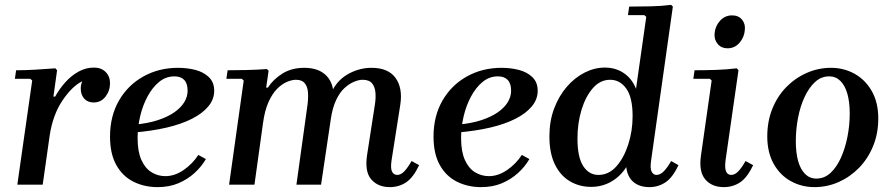

<svg xmlns="http://www.w3.org/2000/svg" viewBox="-20 -757 3659 787"><path d="M51 0 112 -427 104 -434H41L46 -469Q85 -469 126 -471.5Q167 -474 207 -477L214 -469L199 -361H206Q223 -392 247.5 -419.5Q272 -447 302 -463.5Q332 -480 365 -480Q395 -480 413 -462Q431 -444 431 -416Q431 -385 412.5 -361Q394 -337 364 -337Q339 -337 325 -353Q311 -369 311 -394Q311 -409 317 -424Q275 -403 236 -345Q197 -287 184 -204L155 0Z M626 10Q571 10 526.5 -12.5Q482 -35 456.5 -81Q431 -127 431 -197Q431 -281 467.5 -344.5Q504 -408 567.5 -443.5Q631 -479 710 -479Q747 -479 780.5 -470.5Q814 -462 836 -441Q858 -420 858 -385Q858 -350 834 -321Q810 -292 766.5 -270Q723 -248 663 -234Q603 -220 530 -214V-246Q586 -251 627 -264.5Q668 -278 695 -297Q722 -316 735.5 -338.5Q749 -361 749 -385Q749 -415 735 -429.5Q721 -444 695 -444Q660 -444 632.5 -421.5Q605 -399 585 -362Q565 -325 554.5 -280.5Q544 -236 544 -191Q544 -136 559.5 -101.5Q575 -67 601 -51Q627 -35 658 -35Q696 -35 732.5 -60Q769 -85 793 -122L824 -105Q806 -74 777.5 -48Q749 -22 711.5 -6Q674 10 626 10Z M1667 -97 1698 -80Q1674 -29 1644.5 -9.5Q1615 10 1578 10Q1529 10 1501.5 -22Q1474 -54 1485 -124L1516 -324Q1521 -353 1519 -377Q1517 -401 1505 -415.5Q1493 -430 1466 -430Q1451 -430 1431.5 -422Q1412 -414 1392.5 -396.5Q1373 -379 1358 -347.5Q1343 -316 1336 -269L1296 0H1195L1240 -324Q1244 -353 1242.5 -377Q1241 -401 1229.5 -415.5Q1218 -430 1193 -430Q1177 -430 1156.5 -421.5Q1136 -413 1116 -393Q1096 -373 1080.5 -338.5Q1065 -304 1058 -252L1023 0H919L979 -427L971 -434H908L913 -469Q952 -469 993 -470Q1034 -471 1074 -474L1081 -467L1071 -398H1078Q1101 -433 1138.5 -456Q1176 -479 1227 -479Q1278 -479 1308 -455.5Q1338 -432 1345 -391Q1368 -433 1411.5 -456Q1455 -479 1503 -479Q1571 -479 1601 -438Q1631 -397 1621 -329L1585 -100Q1580 -67 1587 -53.5Q1594 -40 1608 -40Q1624 -40 1638.5 -56Q1653 -72 1667 -97Z M1952 10Q1897 10 1852.5 -12.5Q1808 -35 1782.5 -81Q1757 -127 1757 -197Q1757 -281 1793.5 -344.5Q1830 -408 1893.5 -443.5Q1957 -479 2036 -479Q2073 -479 2106.5 -470.5Q2140 -462 2162 -441Q2184 -420 2184 -385Q2184 -350 2160 -321Q2136 -292 2092.5 -270Q2049 -248 1989 -234Q1929 -220 1856 -214V-246Q1912 -251 1953 -264.5Q1994 -278 2021 -297Q2048 -316 2061.5 -338.5Q2075 -361 2075 -385Q2075 -415 2061 -429.5Q2047 -444 2021 -444Q1986 -444 1958.5 -421.5Q1931 -399 1911 -362Q1891 -325 1880.5 -280.5Q1870 -236 1870 -191Q1870 -136 1885.5 -101.5Q1901 -67 1927 -51Q1953 -35 1984 -35Q2022 -35 2058.5 -60Q2095 -85 2119 -122L2150 -105Q2132 -74 2103.5 -48Q2075 -22 2037.5 -6Q2000 10 1952 10Z M2232 -198Q2232 -261 2251.5 -312.5Q2271 -364 2303.5 -401.5Q2336 -439 2376.5 -459.5Q2417 -480 2459 -480Q2504 -480 2537.5 -457Q2571 -434 2587 -393L2629 -688L2621 -695H2554L2559 -730Q2601 -730 2646 -731Q2691 -732 2731 -737L2738 -730L2649 -100Q2644 -67 2651 -53.5Q2658 -40 2671 -40Q2687 -40 2702 -56Q2717 -72 2731 -97L2761 -80Q2737 -29 2707.5 -9.5Q2678 10 2642 10Q2602 10 2577 -10.5Q2552 -31 2547 -72Q2523 -34 2485.5 -12.5Q2448 9 2403 9Q2355 9 2316 -14Q2277 -37 2254.5 -83Q2232 -129 2232 -198ZM2347 -189Q2347 -113 2370.5 -76.5Q2394 -40 2433 -40Q2475 -40 2506 -74.5Q2537 -109 2555 -164.5Q2573 -220 2573 -281Q2573 -358 2547 -394Q2521 -430 2481 -430Q2440 -430 2410 -395.5Q2380 -361 2363.5 -306.5Q2347 -252 2347 -189Z M3036 -97 3067 -80Q3043 -29 3013.5 -9.5Q2984 10 2947 10Q2898 10 2871 -21.5Q2844 -53 2853 -118L2897 -427L2890 -434H2822L2827 -469Q2870 -469 2915 -470.5Q2960 -472 3000 -477L3007 -469L2954 -100Q2950 -67 2956.5 -53.5Q2963 -40 2977 -40Q2993 -40 3007.5 -56Q3022 -72 3036 -97ZM2962 -559Q2937 -559 2922 -576.5Q2907 -594 2909 -619Q2911 -649 2931 -671.5Q2951 -694 2981 -694Q3007 -694 3021.5 -676.5Q3036 -659 3033 -634Q3031 -605 3011.5 -582Q2992 -559 2962 -559Z M3386 -479Q3439 -479 3483 -454.5Q3527 -430 3553.5 -383.5Q3580 -337 3580 -271Q3580 -210 3559 -158.5Q3538 -107 3501.5 -69.5Q3465 -32 3418 -11Q3371 10 3318 10Q3266 10 3221.5 -14.5Q3177 -39 3151 -86Q3125 -133 3125 -198Q3125 -259 3145.5 -310.5Q3166 -362 3202.5 -399.5Q3239 -437 3286.5 -458Q3334 -479 3386 -479ZM3326 -25Q3359 -25 3384 -48Q3409 -71 3426.5 -109.5Q3444 -148 3453.5 -195.5Q3463 -243 3463 -292Q3463 -338 3453.5 -372Q3444 -406 3425 -425Q3406 -444 3379 -444Q3346 -444 3321 -421Q3296 -398 3278 -359.5Q3260 -321 3251 -273.5Q3242 -226 3242 -178Q3242 -131 3251.5 -97Q3261 -63 3280 -44Q3299 -25 3326 -25Z"/></svg>

Font: Brygada 1918 SemiBold
Style: Italic
Weight: 600
Italic angle: -8°
Designer: Mateusz Machalski | Borys Kosmynka | Przemek Hoffer
Foundry: NIEPODLEGLA 2018
Version: Version 3.006